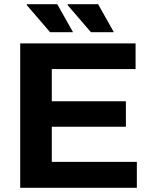

<svg xmlns="http://www.w3.org/2000/svg" viewBox="-20 -892 723 912"><path d="M76 0V-686H624V-564H226V-411H578V-290H226V-123H630V0ZM412 -739 301 -868 302 -872H446L521 -739ZM218 -739 107 -868 108 -872H252L327 -739Z"/></svg>

Font: Archivo SemiBold
Style: Bold
Weight: 700
Version: Version 2.001